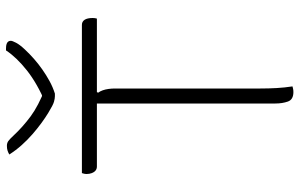

<svg xmlns="http://www.w3.org/2000/svg" viewBox="-199 -794 998 640"><g transform="rotate(-90 300.0 -474.0)"><path d="M43 -700H537Q548 -700 554 -691Q560 -682 560 -664Q560 -660 559.5 -656.5Q559 -653 558 -650H65Q57 -650 51.5 -654.5Q46 -659 43 -667Q40 -675 40 -684Q40 -689 41 -693Q42 -697 43 -700ZM332 2Q328 3 323.5 4Q319 5 313 5Q288 5 281.5 -13.5Q275 -32 275 -55Q275 -133 275 -210Q275 -287 275 -364Q275 -441 275 -518.5Q275 -596 275 -675H326L311 -646Q316 -639 319 -630.5Q322 -622 323.5 -611.5Q325 -601 325 -589Q325 -514 325 -434Q325 -354 325 -272Q325 -190 325 -105Q325 -77 326.5 -50.5Q328 -24 332 2ZM308 -790Q306 -790 304.5 -790Q303 -790 301.5 -790Q300 -790 299 -790Q292 -790 281 -793Q270 -796 244 -812Q229 -821 210.5 -834.5Q192 -848 173 -864.5Q154 -881 136.5 -900.5Q119 -920 105 -942Q112 -946 118.5 -948Q125 -950 134 -950Q143 -950 149.5 -945.5Q156 -941 169 -927Q197 -897 232 -871Q267 -845 326 -822L268 -833Q284 -833 300.5 -833Q317 -833 334 -833L276 -821Q342 -849 385.5 -883.5Q429 -918 452 -953H458Q468 -953 473.5 -951Q479 -949 481.5 -945.5Q484 -942 484 -937Q484 -932 477.5 -919.5Q471 -907 455 -890Q440 -874 423.5 -859.5Q407 -845 388.5 -832Q370 -819 350 -808Q330 -797 308 -790Z"/></g></svg>

Font: Recursive Casual Light
Style: Regular
Weight: 300
Version: Version 1.047